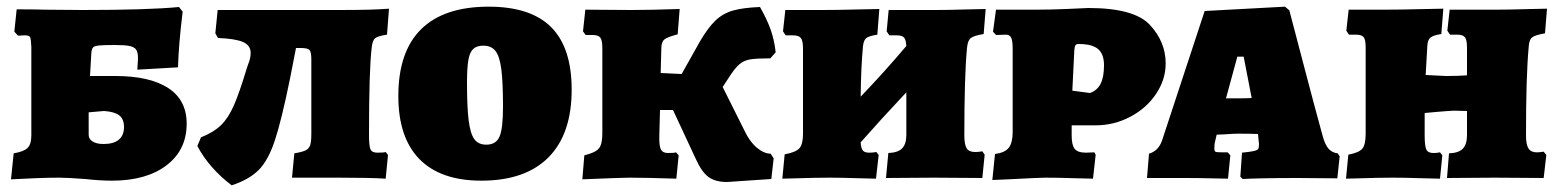

<svg xmlns="http://www.w3.org/2000/svg" viewBox="-20 -533 4668 576"><path d="M235 4Q181 0 158 0Q103 0 13 5L21 -73Q51 -78 62.5 -89Q74 -100 74 -127V-393Q73 -417 70 -422Q67 -427 54 -427L34 -426L23 -438L30 -505Q83 -505 114 -504L228 -503Q425 -503 517 -512L528 -498Q516 -401 514 -331L392 -324L394 -358Q394 -376 388.5 -384Q383 -392 369 -395Q355 -398 324 -398Q290 -398 276.5 -396.5Q263 -395 259 -390.5Q255 -386 254 -374L250 -305H326Q429 -305 484.5 -269Q540 -233 540 -162Q540 -83 479.5 -37Q419 9 316 9Q280 9 235 4ZM352 -152Q352 -176 337.5 -187Q323 -198 292 -200L246 -196V-132Q245 -117 257 -109Q269 -101 291 -101Q321 -101 336.5 -114Q352 -127 352 -152Z M1137 -77 1144 -68 1137 3Q1091 0 995 0H856L863 -73Q887 -77 897 -82Q907 -87 910.5 -97.5Q914 -108 914 -131V-355Q914 -377 908.5 -383Q903 -389 882 -389H868L850 -297Q825 -174 805 -113Q785 -52 756 -23Q727 6 675 23Q607 -29 572 -95L583 -121Q621 -136 643 -157.5Q665 -179 681.5 -216.5Q698 -254 720 -327L724 -339Q732 -358 732 -374Q732 -397 709 -407Q686 -417 634 -419L626 -433L633 -503H1000Q1102 -503 1147 -507L1141 -429Q1113 -425 1105 -418Q1097 -411 1095 -389Q1087 -324 1087 -128Q1087 -95 1091.5 -85Q1096 -75 1112 -75Q1133 -75 1137 -77Z M1175 -245Q1175 -378 1243.5 -445.5Q1312 -513 1446 -513Q1572 -513 1633.5 -451.5Q1695 -390 1695 -264Q1695 -131 1625.5 -61Q1556 9 1424 9Q1302 9 1238.5 -55.5Q1175 -120 1175 -245ZM1489 -212Q1489 -286 1484 -325Q1479 -364 1466.5 -380Q1454 -396 1430 -396Q1410 -396 1399.5 -386Q1389 -376 1385 -352.5Q1381 -329 1381 -285Q1381 -211 1386 -171.5Q1391 -132 1403 -115.5Q1415 -99 1439 -99Q1468 -99 1478.5 -123Q1489 -147 1489 -212Z M2292 -72 2301 -58 2294 4 2161 13Q2126 13 2105.5 -2Q2085 -17 2067 -57L1999 -203H1960L1958 -127Q1957 -96 1962.5 -85Q1968 -74 1984 -74Q2004 -74 2008 -76L2016 -67L2009 3Q1919 0 1868 0Q1844 0 1727 5L1733 -67Q1766 -75 1776.5 -87.5Q1787 -100 1787 -132V-389Q1787 -412 1781 -420Q1775 -428 1758 -428H1737L1729 -439L1736 -504L1872 -503Q1932 -503 2019 -506L2013 -430Q1982 -422 1973 -414.5Q1964 -407 1964 -388L1962 -314L2025 -311L2080 -409Q2104 -450 2126.5 -471.5Q2149 -493 2179.5 -501.5Q2210 -510 2260 -512Q2281 -475 2292 -444Q2303 -413 2307 -376L2291 -358Q2251 -358 2231.5 -355Q2212 -352 2198 -340Q2184 -328 2167 -301L2148 -272L2214 -140Q2229 -108 2250.5 -90Q2272 -72 2292 -72Z M2927 -79 2934 -69 2927 1 2781 0 2638 1 2645 -74Q2674 -75 2686.5 -88Q2699 -101 2699 -128V-256Q2621 -173 2562 -106Q2563 -88 2568.5 -81.5Q2574 -75 2587 -75Q2597 -75 2602.5 -76Q2608 -77 2609 -77L2616 -68L2608 3Q2591 3 2547.5 1.5Q2504 0 2468 0Q2427 0 2367 2L2327 3L2334 -70Q2367 -76 2378 -88Q2389 -100 2389 -132V-388Q2389 -411 2382.5 -419Q2376 -427 2359 -427H2337L2329 -439L2336 -503H2446Q2494 -503 2546 -504.5Q2598 -506 2618 -506L2612 -429Q2586 -425 2578.5 -418.5Q2571 -412 2569 -395Q2563 -332 2562 -243Q2633 -317 2699 -395Q2698 -414 2692 -420.5Q2686 -427 2670 -427H2648L2640 -439L2646 -503H2786Q2825 -503 2871.5 -504.5Q2918 -506 2937 -506L2931 -431Q2901 -426 2892 -418.5Q2883 -411 2881 -389Q2873 -306 2873 -128Q2873 -99 2880 -88Q2887 -77 2905 -77Q2914 -77 2919.5 -78Q2925 -79 2927 -79Z M2965 -71Q2995 -75 3006.5 -90Q3018 -105 3018 -137V-387Q3018 -411 3013.5 -420Q3009 -429 2998 -429L2968 -428L2959 -438L2968 -504H3090Q3131 -504 3178.5 -506Q3226 -508 3245 -509Q3383 -509 3430 -458Q3477 -407 3477 -343Q3477 -294 3448 -251Q3419 -208 3370.5 -182.5Q3322 -157 3267 -157H3195V-126Q3195 -98 3204 -86.5Q3213 -75 3238 -75L3263 -76L3267 -69L3259 3Q3242 3 3197.5 1.5Q3153 0 3116 0Q3099 0 3004 5L2957 7ZM3292 -337Q3292 -371 3274 -386Q3256 -401 3216 -401Q3209 -401 3206.5 -397.5Q3204 -394 3203 -383L3197 -261L3250 -254Q3272 -262 3282 -282Q3292 -302 3292 -337Z M3701 -3 3706 -75Q3727 -77 3739.5 -79.5Q3752 -82 3754.5 -86Q3757 -90 3757 -101L3756 -110L3754 -131Q3731 -132 3693 -132Q3682 -132 3654 -130L3630 -129L3624 -103L3623 -89Q3623 -80 3626 -78Q3629 -76 3645 -76H3663L3671 -67L3664 3Q3651 3 3613 2Q3575 1 3534 1H3421L3427 -72Q3455 -80 3466 -111L3594 -500L3835 -513L3848 -502Q3861 -453 3892.5 -332.5Q3924 -212 3948 -125Q3955 -99 3965.5 -87Q3976 -75 3993 -73L3999 -64L3992 2L3872 1Q3812 1 3767 2Q3722 3 3708 4ZM3696 -238Q3720 -238 3735 -239L3711 -363H3692L3658 -238Z M4025 -69Q4057 -75 4067 -87Q4077 -99 4077 -132V-390Q4077 -414 4071 -421.5Q4065 -429 4048 -429H4027L4019 -441L4026 -504H4135Q4184 -504 4237 -505.5Q4290 -507 4310 -507L4304 -431Q4279 -427 4271 -420Q4263 -413 4262 -396L4257 -308L4318 -305Q4357 -305 4381 -307V-390Q4381 -413 4375 -421Q4369 -429 4352 -429H4330L4322 -441L4329 -504H4469Q4508 -504 4555 -505.5Q4602 -507 4621 -507L4615 -433Q4585 -428 4576 -420.5Q4567 -413 4566 -391Q4558 -306 4558 -127Q4558 -99 4565.5 -87.5Q4573 -76 4590 -76Q4598 -76 4603.5 -77Q4609 -78 4611 -78L4619 -68L4611 1L4464 0L4321 1L4327 -73Q4356 -74 4368.5 -87Q4381 -100 4381 -128V-200L4342 -201Q4321 -200 4293 -197.5Q4265 -195 4254 -194V-127Q4254 -95 4259 -84.5Q4264 -74 4280 -74Q4289 -74 4294 -75Q4299 -76 4300 -76L4307 -67L4300 3Q4283 3 4238.5 1.5Q4194 0 4157 0Q4117 0 4057 2L4018 3Z"/></svg>

Font: Alegreya SC Black
Style: Regular
Weight: 900
Designer: Juan Pablo del Peral
Foundry: Huerta Tipografica
Version: Version 2.007; ttfautohint (v1.6)